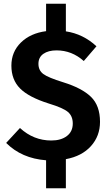

<svg xmlns="http://www.w3.org/2000/svg" viewBox="-20 -849 585 1029"><path d="M516 -196Q516 -120 467.5 -66Q419 -12 333 4V160H227V10Q96 0 13 -83L87 -163Q160 -96 255 -96Q307 -96 338.5 -120Q370 -144 370 -187Q370 -227 344 -249Q318 -271 242 -294Q134 -328 87.5 -375Q41 -422 41 -497Q41 -571 92 -621Q143 -671 227 -682V-829H333V-681Q426 -667 497 -601L429 -522Q365 -579 283 -579Q239 -579 212.5 -560.5Q186 -542 186 -507Q186 -472 212 -452.5Q238 -433 319 -408Q419 -377 467.5 -330Q516 -283 516 -196Z"/></svg>

Font: FiraGO SemiBold
Style: Regular
Weight: 600
Designer: bBox Type
Foundry: bBox Type GmbH
Version: Version 1.001;PS 001.001;hotconv 1.0.88;makeotf.lib2.5.64775